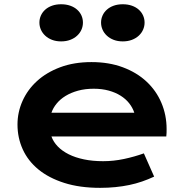

<svg xmlns="http://www.w3.org/2000/svg" viewBox="-20 -881 875 911"><path d="M63 -290Q63 -348.6 86.9 -402.1Q110.8 -455.6 155.8 -496.6Q200.7 -537.6 265.9 -562Q331.1 -586.4 414.1 -586.4Q496.6 -586.4 562.7 -561.8Q628.9 -537.1 675 -494.1Q721.2 -451.2 745.8 -393.1Q770.5 -335 770.5 -268.6Q770.5 -260.3 770.3 -250.7Q770 -241.2 769 -233.4H224.1Q233.4 -207.5 254.2 -186Q274.9 -164.6 306.2 -148.9Q337.4 -133.3 378.4 -124.8Q419.4 -116.2 469.2 -116.2Q519 -116.2 568.4 -126.7Q617.7 -137.2 662.6 -153.3L711.4 -43Q683.1 -29.8 654.1 -19.8Q625 -9.8 593.5 -3.2Q562 3.4 527.6 6.8Q493.2 10.3 455.1 10.3Q357.9 10.3 284.7 -13.2Q211.4 -36.6 162.1 -77.1Q112.8 -117.7 87.9 -172.4Q63 -227.1 63 -290ZM617.2 -346.2Q609.4 -370.1 593 -390.9Q576.7 -411.6 552.2 -427Q527.8 -442.4 495.6 -451.2Q463.4 -460 424.8 -460Q383.8 -460 350.1 -450.7Q316.4 -441.4 291 -425.8Q265.6 -410.2 248.8 -389.6Q231.9 -369.1 224.1 -346.2ZM562.5 -684.6Q538.6 -684.6 519.5 -691.9Q500.5 -699.2 487.1 -711.7Q473.6 -724.1 466.6 -740.2Q459.5 -756.3 459.5 -773.9Q459.5 -791.5 466.6 -807.4Q473.6 -823.2 487.1 -835.2Q500.5 -847.2 519.5 -854Q538.6 -860.8 562.5 -860.8Q586.4 -860.8 605.7 -854Q625 -847.2 638.4 -835.2Q651.9 -823.2 658.9 -807.4Q666 -791.5 666 -773.9Q666 -756.3 658.9 -740.2Q651.9 -724.1 638.4 -711.7Q625 -699.2 605.7 -691.9Q586.4 -684.6 562.5 -684.6ZM270 -684.6Q246.1 -684.6 227.1 -691.9Q208 -699.2 194.6 -711.7Q181.2 -724.1 174.1 -740.2Q167 -756.3 167 -773.9Q167 -791.5 174.1 -807.4Q181.2 -823.2 194.6 -835.2Q208 -847.2 227.1 -854Q246.1 -860.8 270 -860.8Q293.9 -860.8 313.2 -854Q332.5 -847.2 345.9 -835.2Q359.4 -823.2 366.5 -807.4Q373.5 -791.5 373.5 -773.9Q373.5 -756.3 366.5 -740.2Q359.4 -724.1 345.9 -711.7Q332.5 -699.2 313.2 -691.9Q293.9 -684.6 270 -684.6Z"/></svg>

Font: Krona One
Style: Regular
Weight: 400
Version: Version 1.003